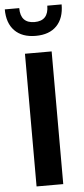

<svg xmlns="http://www.w3.org/2000/svg" viewBox="-63 -988 447 1022"><g transform="rotate(-5 161.0 -477.0)"><path d="M232.4 0H89.8V-709H232.4ZM307.1 -953.6Q307.1 -879.9 267.8 -839.4Q228.5 -798.8 155.8 -798.8Q83 -798.8 43.2 -839.4Q3.4 -879.9 3.4 -953.6H80.6Q80.6 -872.6 155.8 -872.6Q230.5 -872.6 230.5 -953.6Z"/></g></svg>

Font: Estedad-FD Bold
Style: Regular
Weight: 700
Designer: Amin Abedi
Version: Version 7.3